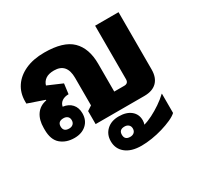

<svg xmlns="http://www.w3.org/2000/svg" viewBox="-164 -713 1177 1150"><g transform="rotate(-30 424.5 -137.5)"><path d="M177 9Q120 9 83 -22.5Q46 -54 46 -123V-135Q46 -191 70.5 -226.5Q95 -262 142 -271V-275L29 -314V-329Q29 -387 58.5 -431Q88 -475 143 -500Q198 -525 274 -525Q406 -525 463.5 -468.5Q521 -412 521 -305V-113H590Q619 -113 619 -142V-512H781V-116Q781 -60 751 -30Q721 0 664 0H327V-90L359 -111V-301Q359 -403 271 -403Q234 -403 213 -388.5Q192 -374 185 -349L285 -306L276 -236Q248 -236 230 -223.5Q212 -211 208 -189Q247 -184 269 -159.5Q291 -135 291 -96Q291 -48 259.5 -19.5Q228 9 177 9ZM177 -56Q194 -56 204.5 -65.5Q215 -75 215 -92Q215 -109 204.5 -118Q194 -127 177 -127Q138 -127 138 -92Q138 -56 177 -56ZM502 250Q430 250 391 217Q354 186 354 135Q354 88 385.5 58.5Q417 29 469 29Q522 29 552.5 54Q583 79 583 121Q583 137 578 149Q605 142 637.5 125.5Q670 109 702.5 87Q735 65 760 41H762V174Q746 189 716 202.5Q686 216 649 227Q612 238 573.5 244Q535 250 502 250ZM469 170Q486 170 496.5 160.5Q507 151 507 134Q507 118 496.5 108.5Q486 99 469 99Q431 99 431 134Q431 170 469 170Z"/></g></svg>

Font: Noto Sans Thai Looped UI ExtraBold
Style: Regular
Weight: 800
Designer: Cadson Demak Team
Foundry: Cadson Demak Co., Ltd.
Version: Version 1.000